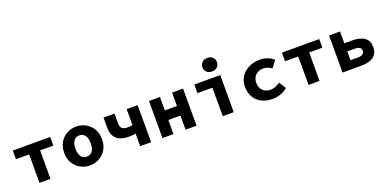

<svg xmlns="http://www.w3.org/2000/svg" viewBox="-12 -1578 4824 2414"><g transform="rotate(-20 2400.0 -371.5)"><path d="M226.5 0V-380.8H50.2V-496.1H549.8V-380.8H373.5V0Z M900 12Q834.5 12 776.8 -18.7Q719 -49.5 683 -107.5Q646.9 -165.6 646.9 -247.9Q646.9 -330.4 683 -388.5Q719 -446.7 776.8 -477.4Q834.5 -508.1 900 -508.1Q965.5 -508.1 1023.2 -477.4Q1081 -446.7 1117 -388.5Q1153.1 -330.4 1153.1 -247.9Q1153.1 -165.6 1117 -107.5Q1081 -49.5 1023.2 -18.7Q965.5 12 900 12ZM900 -106.6Q933.9 -106.6 956.7 -123.9Q979.4 -141.2 990.9 -173.1Q1002.4 -205 1002.4 -247.9Q1002.4 -290.8 990.9 -322.8Q979.4 -354.7 956.7 -372.1Q933.9 -389.5 900 -389.5Q866.1 -389.5 843.4 -372.1Q820.7 -354.7 809.2 -322.8Q797.6 -290.8 797.6 -247.9Q797.6 -205 809.2 -173.1Q820.7 -141.2 843.4 -123.9Q866.1 -106.6 900 -106.6Z M1573.4 0V-169.4Q1558.4 -166 1545.2 -164.2Q1531.9 -162.3 1515.5 -161.6Q1499.2 -160.8 1476.1 -160.8Q1414.3 -160.8 1366.4 -180.6Q1318.4 -200.4 1290.9 -245Q1263.5 -289.7 1263.5 -363.2V-496.1H1410.5V-363.2Q1410.5 -317.4 1433.4 -296.8Q1456.3 -276.1 1508.1 -276.1Q1526.9 -276.1 1541.9 -277.8Q1556.9 -279.4 1573.4 -283.1V-496.1H1720.4V0Z M1872.1 0V-496.1H2019.1V-317.1H2180.9V-496.1H2327.9V0H2180.9V-188.6H2019.1V0Z M2678.5 0V-380.8H2478.5V-496.1H2825.4V0ZM2745.1 -573.6Q2702.7 -573.6 2675 -598.3Q2647.4 -623 2647.4 -663.4Q2647.4 -704 2675 -729.4Q2702.7 -754.9 2745.1 -754.9Q2787.6 -754.9 2815.2 -729.4Q2842.7 -704 2842.7 -663.4Q2842.7 -623 2815.2 -598.3Q2787.6 -573.6 2745.1 -573.6Z M3343.1 12Q3264.9 12 3202.3 -18.7Q3139.7 -49.5 3103.3 -107.5Q3066.9 -165.6 3066.9 -247.9Q3066.9 -330.4 3106.9 -388.5Q3146.8 -446.7 3212.3 -477.4Q3277.8 -508.1 3353.8 -508.1Q3413.1 -508.1 3461 -489.3Q3509 -470.5 3539.6 -440.7L3471.8 -349.5Q3443.3 -370.4 3416.7 -380Q3390.1 -389.5 3362 -389.5Q3319.7 -389.5 3286.9 -372.1Q3254 -354.7 3235.8 -322.8Q3217.6 -290.8 3217.6 -247.9Q3217.6 -205 3235.3 -173.1Q3253 -141.2 3284.6 -123.9Q3316.3 -106.6 3357.1 -106.6Q3396.4 -106.6 3428.8 -121Q3461.2 -135.3 3487.6 -153.9L3546.8 -61.1Q3502.6 -23.8 3448.4 -5.9Q3394.3 12 3343.1 12Z M3826.5 0V-380.8H3650.2V-496.1H4149.8V-380.8H3973.5V0Z M4281.1 0V-496.1H4428.1V-338H4533.2Q4595.8 -338 4645.7 -322Q4695.6 -306 4724.9 -269.7Q4754.1 -233.3 4754.1 -171.7Q4754.1 -107.5 4724.9 -69.9Q4695.6 -32.2 4645.7 -16.1Q4595.8 0 4533.2 0ZM4428.1 -112H4526.5Q4570.9 -112 4592.1 -126.8Q4613.3 -141.5 4613.3 -171.7Q4613.3 -201 4592.1 -215.1Q4570.9 -229.3 4526.5 -229.3H4428.1Z"/></g></svg>

Font: Source Code Pro ExtraLight
Style: Regular
Weight: 200
Monospace: yes
Designer: Paul D. Hunt, Teo Tuominen
Foundry: Adobe
Version: Version 1.026;hotconv 1.1.0;makeotfexe 2.6.0